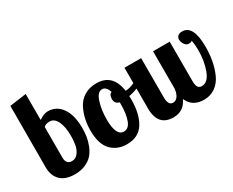

<svg xmlns="http://www.w3.org/2000/svg" viewBox="-100 -1066 1745 1438"><g transform="rotate(-30 772.0 -347.0)"><path d="M46 -149 47 -680 191 -700V-475Q234 -505 269 -505Q342 -505 386.5 -442.5Q431 -380 431 -268Q431 -229 425.5 -193.5Q420 -158 405 -120.5Q390 -83 366.5 -56Q343 -29 303 -11.5Q263 6 212 6Q130 6 88 -35.5Q46 -77 46 -149ZM191 -150Q191 -91 241 -91Q274 -91 294.5 -118.5Q315 -146 321.5 -181Q328 -216 328 -259Q328 -339 305 -385.5Q282 -432 243 -432Q206 -432 191 -414Z M474 -220Q474 -268 483.5 -313.5Q493 -359 515.5 -404.5Q538 -450 582.5 -477.5Q627 -505 688 -505Q828 -505 851 -347H858Q885 -347 925.5 -365Q966 -383 995 -407L1010 -380Q970 -321 855 -298Q856 -289 856 -271Q856 -145 809.5 -69.5Q763 6 661 6Q579 6 526.5 -48Q474 -102 474 -220ZM621 -230Q621 -88 689 -88Q730 -88 750 -140Q770 -192 770 -279V-294Q731 -302 731 -344Q731 -383 756 -391Q739 -445 703 -445Q663 -445 642 -378.5Q621 -312 621 -230Z M930 -149V-500H1074V-160Q1074 -91 1115 -91Q1141 -91 1157.5 -115.5Q1174 -140 1177 -179V-500H1321V-160Q1321 -124 1331 -107.5Q1341 -91 1364 -91Q1417 -91 1446 -167Q1475 -243 1475 -339Q1475 -385 1467 -425Q1464 -415 1437 -415Q1417 -415 1403 -436Q1389 -457 1389 -478Q1389 -497 1402 -508.5Q1415 -520 1439 -520Q1535 -520 1535 -332Q1535 -270 1524.5 -213.5Q1514 -157 1491.5 -106Q1469 -55 1427 -24.5Q1385 6 1329 6Q1228 6 1192 -78Q1153 6 1064 6Q930 6 930 -149Z"/></g></svg>

Font: Lobster Two
Style: Bold
Weight: 700
Designer: Pablo Impallari
Foundry: Pablo Impallari. www.impallari.com
Version: Version 1.006